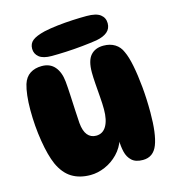

<svg xmlns="http://www.w3.org/2000/svg" viewBox="-115 -879 875 972"><g transform="rotate(-15 322.5 -392.5)"><path d="M516 -6Q478 -6 458 -24.5Q438 -43 431 -72.5Q424 -102 424 -135L429 -139Q415 -96 385 -65Q355 -34 316.5 -17.5Q278 -1 240 -1Q183 -1 142.5 -26Q102 -51 77 -106Q56 -154 43 -233.5Q30 -313 30 -398Q30 -439 34 -473Q38 -507 45 -530Q56 -565 81.5 -581.5Q107 -598 143 -598Q186 -598 210.5 -569.5Q235 -541 240 -491Q243 -460 245 -419Q247 -378 249 -338Q251 -298 253 -270Q257 -227 274 -206.5Q291 -186 319 -186Q354 -186 372.5 -217.5Q391 -249 391 -305Q391 -334 388 -371Q385 -408 382.5 -443Q380 -478 380 -501Q380 -563 404 -590Q428 -617 471 -617Q506 -617 531 -601.5Q556 -586 568 -557Q582 -528 592 -477.5Q602 -427 608 -363.5Q614 -300 614 -229Q614 -117 592.5 -61.5Q571 -6 516 -6ZM206 -634Q161 -634 140 -651Q119 -668 119 -695Q119 -722 138.5 -737.5Q158 -753 203 -764Q235 -771 274.5 -775.5Q314 -780 354 -782Q394 -784 428 -784Q478 -784 500 -767Q522 -750 522 -721Q522 -693 502 -676Q482 -659 444 -652Q412 -647 368 -642.5Q324 -638 281 -636Q238 -634 206 -634Z"/></g></svg>

Font: DynaPuff SemiBold
Style: Regular
Weight: 600
Designer: Toshi Omagari, Jennifer Daniel
Foundry: Google Fonts
Version: Version 2.000